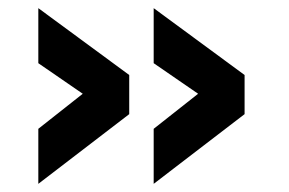

<svg xmlns="http://www.w3.org/2000/svg" viewBox="-20 -474 710 471"><path d="M466 -244 357 -319V-454L580 -290V-194L357 -23V-158ZM183 -244 74 -319V-454L297 -290V-194L74 -23V-158Z"/></svg>

Font: TitilliumText22L Xb
Style: Bold
Weight: 400
Designer: Campivisivi
Foundry: Campivisivi
Version: 1.000